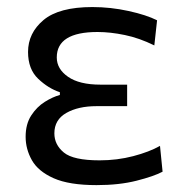

<svg xmlns="http://www.w3.org/2000/svg" viewBox="-20 -528 536 558"><path d="M260.5 10Q181 10 136 -10Q91 -30 72.8 -62.2Q54.5 -94.5 54.5 -130.5Q54.5 -167.5 70.8 -192.5Q87 -217.5 110.2 -232Q133.5 -246.5 154 -252V-260Q120.5 -271 91 -299Q61.5 -327 61.5 -377Q61.5 -432 106.5 -469.8Q151.5 -507.5 248.5 -507.5Q301.5 -507.5 353.8 -496Q406 -484.5 436.5 -469L428.5 -396Q385 -417.5 342.8 -426.2Q300.5 -435 263.5 -435Q145 -435 145 -361Q145 -327.5 177.8 -304.8Q210.5 -282 272 -282H349.5V-219.5H260.5Q207.5 -219.5 172.8 -199.8Q138 -180 138 -140.5Q138 -107.5 165.5 -84.8Q193 -62 269.5 -62Q320.5 -62 367.2 -74.2Q414 -86.5 445 -104L452.5 -29Q427 -15.5 376.8 -2.8Q326.5 10 260.5 10Z"/></svg>

Font: Commissioner
Style: Regular
Weight: 400
Designer: Kostas Bartsokas
Foundry: Kostas Bartsokas
Version: Version 1.000; ttfautohint (v1.8.3)